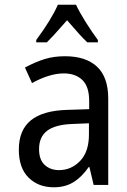

<svg xmlns="http://www.w3.org/2000/svg" viewBox="-20 -786 540 816"><path d="M60 -150Q60 -233 111 -274.5Q162 -316 265 -319L359 -322V-357Q359 -418 330 -446Q301 -474 251 -474Q191 -474 116 -433L86 -499Q131 -523 170 -535Q209 -547 256 -547Q345 -547 392.5 -502.5Q440 -458 440 -367V0H378L360 -76H357Q328 -34 292.5 -12Q257 10 209 10Q143 10 101.5 -31Q60 -72 60 -150ZM358 -214V-262L285 -259Q214 -256 180 -230Q146 -204 146 -152Q146 -107 170 -85Q194 -63 231 -63Q283 -63 320.5 -102Q358 -141 358 -214ZM134 -616Q199 -704 226 -766H303Q318 -734 344 -692.5Q370 -651 396 -616V-606H351Q324 -631 265 -700L250 -683Q203 -629 179 -606H134Z"/></svg>

Font: Noto Sans Mono UI Cond
Style: Regular
Weight: 400
Width: 3
Monospace: yes
Designer: Monotype Design team
Foundry: Monotype Imaging Inc.
Version: Version 1.000